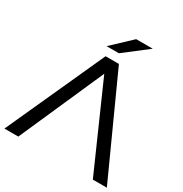

<svg xmlns="http://www.w3.org/2000/svg" viewBox="-201 -1037 1131 1187"><g transform="rotate(30 364.5 -443.0)"><path d="M364 -602 630 0H730L412 -700H317L-1 0H98ZM379 -757 546 -886H428L291 -757Z"/></g></svg>

Font: Montserrat-Alt1 Med
Style: Regular
Weight: 500
Designer: Differentunic
Foundry: Differentunic
Version: Version 7.222